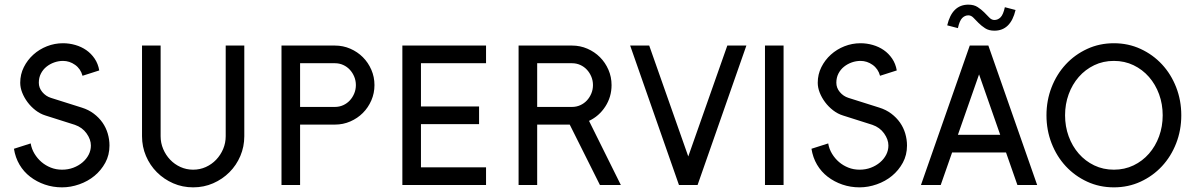

<svg xmlns="http://www.w3.org/2000/svg" viewBox="-20 -796 5142 826"><path d="M451 -170Q451 -129 433 -96Q415 -63 386.5 -39.5Q358 -16 321 -3Q284 10 247 10Q208 10 173 -2Q138 -14 110 -35.5Q82 -57 64 -87.5Q46 -118 40 -156L112 -179Q116 -155 128.5 -134.5Q141 -114 158.5 -99Q176 -84 198.5 -75Q221 -66 247 -66Q273 -66 295.5 -74.5Q318 -83 335 -97.5Q352 -112 361.5 -130.5Q371 -149 371 -170Q371 -196 352.5 -222Q334 -248 302 -259L176 -299Q153 -306 133 -321.5Q113 -337 98.5 -356.5Q84 -376 75.5 -397.5Q67 -419 67 -440Q67 -476 82.5 -507Q98 -538 123.5 -561Q149 -584 182 -597Q215 -610 251 -610Q278 -610 304 -602.5Q330 -595 351 -580.5Q372 -566 387 -544Q402 -522 407 -493L335 -470Q327 -500 303 -517Q279 -534 251 -534Q232 -534 213.5 -527.5Q195 -521 180 -509Q165 -497 156 -479.5Q147 -462 147 -440Q147 -418 162 -400Q177 -382 199 -375L332 -333Q361 -324 383.5 -307Q406 -290 421 -268.5Q436 -247 443.5 -221.5Q451 -196 451 -170Z M1031 -210Q1031 -165 1014 -125Q997 -85 967 -55Q937 -25 897 -7.5Q857 10 811 10Q765 10 725 -7.5Q685 -25 655 -55Q625 -85 608 -125Q591 -165 591 -210V-600H671V-210Q671 -181 682 -155Q693 -129 712 -109Q731 -89 756.5 -77.5Q782 -66 811 -66Q840 -66 865.5 -77.5Q891 -89 910 -109Q929 -129 940 -155Q951 -181 951 -210V-600H1031Z M1591 -430Q1591 -395 1577.5 -364Q1564 -333 1541 -310Q1518 -287 1487 -273.5Q1456 -260 1421 -260H1271V0H1191V-600H1421Q1456 -600 1487 -586.5Q1518 -573 1541 -550Q1564 -527 1577.5 -496Q1591 -465 1591 -430ZM1511 -430Q1511 -449 1504 -466Q1497 -483 1485 -496Q1473 -509 1456.5 -516.5Q1440 -524 1421 -524H1271V-336H1421Q1440 -336 1456.5 -343.5Q1473 -351 1485 -364Q1497 -377 1504 -394Q1511 -411 1511 -430Z M2071 0H1711V-600H2071V-524H1791V-338H2041V-262H1791V-76H2071Z M2651 0H2561L2431 -260H2291V0H2211V-600H2441Q2476 -600 2507 -586.5Q2538 -573 2561 -550Q2584 -527 2597.5 -496Q2611 -465 2611 -430Q2611 -379 2584 -337.5Q2557 -296 2514 -276ZM2531 -430Q2531 -449 2524 -466Q2517 -483 2505 -496Q2493 -509 2476.5 -516.5Q2460 -524 2441 -524H2291V-336H2441Q2460 -336 2476.5 -343.5Q2493 -351 2505 -364Q2517 -377 2524 -394Q2531 -411 2531 -430Z M3191 -600 2981 0H2901L2691 -600H2773L2941 -123L3109 -600Z M3351 0H3271V-600H3351Z M3882 -170Q3882 -129 3864 -96Q3846 -63 3817.5 -39.5Q3789 -16 3752 -3Q3715 10 3678 10Q3639 10 3604 -2Q3569 -14 3541 -35.5Q3513 -57 3495 -87.5Q3477 -118 3471 -156L3543 -179Q3547 -155 3559.5 -134.5Q3572 -114 3589.5 -99Q3607 -84 3629.5 -75Q3652 -66 3678 -66Q3704 -66 3726.5 -74.5Q3749 -83 3766 -97.5Q3783 -112 3792.5 -130.5Q3802 -149 3802 -170Q3802 -196 3783.5 -222Q3765 -248 3733 -259L3607 -299Q3584 -306 3564 -321.5Q3544 -337 3529.5 -356.5Q3515 -376 3506.5 -397.5Q3498 -419 3498 -440Q3498 -476 3513.5 -507Q3529 -538 3554.5 -561Q3580 -584 3613 -597Q3646 -610 3682 -610Q3709 -610 3735 -602.5Q3761 -595 3782 -580.5Q3803 -566 3818 -544Q3833 -522 3838 -493L3766 -470Q3758 -500 3734 -517Q3710 -534 3682 -534Q3663 -534 3644.5 -527.5Q3626 -521 3611 -509Q3596 -497 3587 -479.5Q3578 -462 3578 -440Q3578 -418 3593 -400Q3608 -382 3630 -375L3763 -333Q3792 -324 3814.5 -307Q3837 -290 3852 -268.5Q3867 -247 3874.5 -221.5Q3882 -196 3882 -170Z M4349 -753Q4328 -664 4258 -664Q4234 -664 4218 -674.5Q4202 -685 4190 -697Q4178 -709 4168 -719.5Q4158 -730 4146 -730Q4131 -730 4119.5 -718.5Q4108 -707 4101 -675L4055 -687Q4076 -776 4146 -776Q4170 -776 4186 -765.5Q4202 -755 4214 -743Q4226 -731 4236 -720.5Q4246 -710 4258 -710Q4273 -710 4284.5 -721.5Q4296 -733 4303 -765ZM4442 0H4357L4308 -140H4076L4027 0H3942L4152 -600H4232ZM4283 -216 4192 -476 4101 -216Z M5062 -300Q5062 -236 5040 -179.5Q5018 -123 4979 -81Q4940 -39 4887 -14.5Q4834 10 4772 10Q4710 10 4657 -14.5Q4604 -39 4565 -81Q4526 -123 4504 -179.5Q4482 -236 4482 -300Q4482 -364 4504 -420.5Q4526 -477 4565 -519Q4604 -561 4657 -585.5Q4710 -610 4772 -610Q4834 -610 4887 -585.5Q4940 -561 4979 -519Q5018 -477 5040 -420.5Q5062 -364 5062 -300ZM4982 -300Q4982 -348 4966.5 -390.5Q4951 -433 4923 -465Q4895 -497 4856.5 -515.5Q4818 -534 4772 -534Q4726 -534 4687.5 -515.5Q4649 -497 4621 -465Q4593 -433 4577.5 -390.5Q4562 -348 4562 -300Q4562 -252 4577.5 -209.5Q4593 -167 4621 -135Q4649 -103 4687.5 -84.5Q4726 -66 4772 -66Q4818 -66 4856.5 -84.5Q4895 -103 4923 -135Q4951 -167 4966.5 -209.5Q4982 -252 4982 -300Z"/></svg>

Font: Gauge
Style: Regular
Weight: 400
Designer: Daniel Pimley
Foundry: Daniel Pimley
Version: Version 2.0